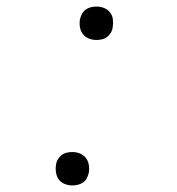

<svg xmlns="http://www.w3.org/2000/svg" viewBox="-20 -558 540 586"><path d="M274 -436Q262 -436 251 -440.5Q240 -445 233 -454Q226 -463 224 -475Q222 -487 224 -499Q226 -508 230.5 -516Q235 -524 242 -529Q249 -534 257.5 -536Q266 -538 274 -538Q287 -538 298 -533.5Q309 -529 316 -520Q323 -511 324.5 -499Q326 -487 324 -475Q323 -466 318.5 -458.5Q314 -451 307 -445.5Q300 -440 291.5 -438Q283 -436 274 -436ZM201 8Q189 8 177.5 3.5Q166 -1 159.5 -10Q153 -19 151 -31Q149 -43 151 -55Q152 -64 156.5 -71.5Q161 -79 168 -84.5Q175 -90 183.5 -92Q192 -94 201 -94Q213 -94 224 -89.5Q235 -85 242 -76Q249 -67 251 -55Q253 -43 251 -31Q249 -22 245 -14Q241 -6 233.5 -1Q226 4 217.5 6Q209 8 201 8Z"/></svg>

Font: Iosevka Curly XLtObl
Style: Regular
Weight: 200
Italic angle: -9°
Monospace: yes
Designer: Belleve Invis
Foundry: Belleve Invis
Version: Version 11.1.0; ttfautohint (v1.8.3)